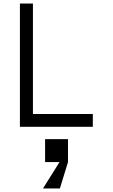

<svg xmlns="http://www.w3.org/2000/svg" viewBox="-20 -720 640 1090"><path d="M93 -700V0H507V-73H167V-700ZM236 70V200H318L224 350H320L366 200V70Z"/></svg>

Font: Fliege Mono Light
Style: Regular
Weight: 300
Version: Version 0.020;Glyphs 3.3 (3306)